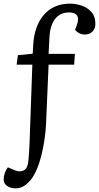

<svg xmlns="http://www.w3.org/2000/svg" viewBox="-52 -802 542 1051"><path d="M326 -734Q291 -734 268 -716.5Q245 -699 233 -669.5Q221 -640 219 -602L214 -507H358L354 -448H214L200 -122Q198 -82 191.5 -37.5Q185 7 174.5 49Q164 91 149 126Q134 161 115 184Q103 198 90 208.5Q77 219 63 224Q49 229 34 229Q5 229 -13.5 215.5Q-32 202 -32 181Q-32 163 -26 146Q-20 129 -9 114L32 131Q58 141 78.5 130.5Q99 120 103 82Q104 71 105 60Q106 49 107 36.5Q108 24 108.5 9Q109 -6 110 -23L125 -448H39L46 -500L127 -508L130 -559Q133 -609 147.5 -649.5Q162 -690 187.5 -720Q213 -750 249 -766Q285 -782 332 -782Q363 -782 394.5 -771.5Q426 -761 448 -737Q470 -713 470 -671Q470 -645 454 -629Q438 -613 412 -613Q396 -613 382 -620Q368 -627 359 -639L369 -666Q381 -699 370 -716.5Q359 -734 326 -734Z"/></svg>

Font: Literata
Style: Italic
Weight: 400
Italic angle: -2°
Designer: Latin by Veronika Burian and Jose Scaglione. Greek by Irene Vlachou. Cyrillic by Vera Evstafieva
Foundry: TypeTogether
Version: Version 3.103;gftools[0.9.29]